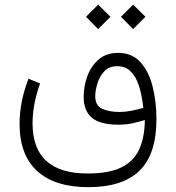

<svg xmlns="http://www.w3.org/2000/svg" viewBox="-20 -564 742 809"><path d="M489.7 -493.2 541 -544.4 592.8 -493.2 541 -441.4ZM342.3 -493.2 393.6 -544.4 445.3 -493.2 393.6 -441.4ZM148.9 -212.4Q117.2 -124 117.2 -44.4Q117.2 167 349.1 167Q439.9 167 492.2 140.9Q544.4 114.7 566.9 64.5Q589.4 14.2 590.3 -58.1Q563.5 -50.3 537.4 -44.4Q511.2 -38.6 479 -38.6Q401.9 -38.6 367.2 -67.9Q332.5 -97.2 332.5 -155.8Q332.5 -201.7 348.4 -244.1Q364.3 -286.6 396.5 -314Q428.7 -341.3 477.5 -341.3Q536.1 -341.3 571.5 -302.2Q606.9 -263.2 623 -199.5Q639.2 -135.7 639.2 -61.5Q639.2 85.4 568.1 155Q497.1 224.6 352.1 224.6Q210.9 224.6 136.7 156.7Q62.5 88.9 62.5 -42Q62.5 -135.3 100.1 -232.4ZM584 -109.4Q581.1 -134.8 575.2 -165Q569.3 -195.3 557.6 -222.7Q545.9 -250 525.6 -267.6Q505.4 -285.2 474.1 -285.2Q439 -285.2 418.7 -262.7Q398.4 -240.2 389.9 -210.4Q381.3 -180.7 381.3 -159.2Q381.3 -119.1 410.4 -105.7Q439.5 -92.3 481.9 -92.3Q507.8 -92.3 533.9 -97.4Q560.1 -102.5 584 -109.4Z"/></svg>

Font: Vazir Thin WOL
Style: Thin-WOL
Weight: 100
Designer: Saber Rastikerdar
Foundry: Saber Rastikerdar
Version: Version 30.0.0